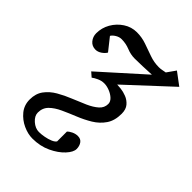

<svg xmlns="http://www.w3.org/2000/svg" viewBox="-212 -601 931 931"><g transform="rotate(45 254.0 -135.5)"><path d="M507.8 -452.1 287.1 -247.1Q294.4 -247.1 313 -245.1Q331.5 -243.2 352.3 -235.1Q373 -227.1 387.9 -209.7Q402.8 -192.4 402.8 -162.1Q402.8 -115.2 381.8 -84.5Q360.8 -53.7 327.4 -33.4Q293.9 -13.2 256.8 1.7Q219.7 16.6 186.3 32Q152.8 47.4 131.8 68.1Q110.8 88.9 110.8 121.1Q110.8 144 133.5 164.1Q156.2 184.1 181.2 184.1Q197.8 184.1 217.5 180.4Q237.3 176.8 253.7 169.9Q270 163.1 275.9 153.8V86.9Q283.7 78.1 298.6 71Q313.5 64 329.1 64Q349.1 64 359.1 78.4Q369.1 92.8 369.1 112.8Q369.1 134.3 344 161.6Q318.8 189 276.4 209Q233.9 229 181.2 229Q150.4 229 117.2 213.9Q84 198.7 61 170.7Q38.1 142.6 38.1 104Q38.1 63.5 58.6 35.9Q79.1 8.3 111.6 -10.5Q144 -29.3 180.7 -43.9Q217.3 -58.6 249.8 -73Q282.2 -87.4 302.7 -105.5Q323.2 -123.5 323.2 -149.9Q323.2 -165.5 309.6 -178.5Q295.9 -191.4 276.1 -199.2Q256.3 -207 238.8 -207Q220.7 -207 203.1 -199Q185.5 -190.9 175.8 -183.1L152.8 -203.1L372.1 -399.9Q346.2 -398.4 311.3 -397.2Q276.4 -396 257.8 -396Q230.5 -396 203.4 -407Q176.3 -418 147 -418Q131.8 -418 117.2 -409.4Q102.5 -400.9 95.2 -389.2L146 -325.2Q138.7 -312.5 123.5 -302.2Q108.4 -292 92.8 -292Q68.4 -292 53.7 -309.8Q39.1 -327.6 39.1 -351.1Q39.1 -388.2 57.6 -420.7Q76.2 -453.1 107.4 -473.6Q138.7 -494.1 175.8 -494.1Q210 -494.1 241.9 -482.9Q273.9 -471.7 305.7 -460.4Q337.4 -449.2 370.1 -449.2Q380.4 -449.2 390.9 -451.2Q401.4 -453.1 412.1 -455.1L443.8 -500Z"/></g></svg>

Font: Charis
Style: Italic
Weight: 400
Italic angle: -11°
Designer: Walt Agee, Miriam Martin, Annie Olsen, Victor Gaultney, Lorna Priest, Alan Ward, Bob Hallissy, Martin Hosken, Sharon Cor
Foundry: SIL Global
Version: Version 7.000